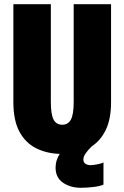

<svg xmlns="http://www.w3.org/2000/svg" viewBox="-20 -720 590 912"><path d="M471.5 51.5V157Q455 164.5 423.5 168.2Q392 172 363.5 172Q315 172 279.5 148Q244 124 244 76Q244 57.5 249.5 41Q255 24.5 263.5 11Q201 9 151.2 -16Q101.5 -41 72.5 -94.2Q43.5 -147.5 43.5 -235.5V-700H221.5V-236Q221.5 -176.5 234.5 -152Q247.5 -127.5 275.5 -127.5Q303.5 -127.5 316.8 -152Q330 -176.5 330 -236V-700H507.5V-235.5Q507.5 -155 482.8 -103.8Q458 -52.5 416 -25Q400.5 -10 388.2 6.5Q376 23 376 37.5Q376 52.5 386.8 58.5Q397.5 64.5 410 64.5Q421.5 64.5 442.5 60.5Q463.5 56.5 471.5 51.5Z"/></svg>

Font: Trispace SemiCondensed ExtraBold
Style: Regular
Weight: 800
Width: 4
Designer: Tyler Finck
Foundry: Etcetera Type Company
Version: Version 1.210; ttfautohint (v1.8.3)